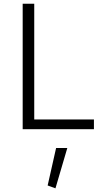

<svg xmlns="http://www.w3.org/2000/svg" viewBox="-20 -687 547 1021"><path d="M233.4 299.3 274.9 314.5 337.9 100.1H278.3ZM162.1 -51.8V-667H100.6V0H479.5V-51.8Z"/></svg>

Font: Estedad Light
Style: Regular
Weight: 300
Designer: Amin Abedi
Version: Version 7.3